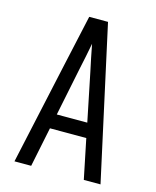

<svg xmlns="http://www.w3.org/2000/svg" viewBox="-111 -812 722 888"><g transform="rotate(15 250.0 -367.5)"><path d="M44 0 151 -490 205 -735H295L456 0H376L337 -190H163L124 0ZM177 -260H323L276 -490Q269 -522 262.5 -554Q256 -586 250 -618Q244 -586 237.5 -554Q231 -522 224 -490Z"/></g></svg>

Font: Iosevka srxl
Style: Regular
Weight: 400
Monospace: yes
Designer: Belleve Invis
Foundry: Belleve Invis
Version: Version 33.0.1; ttfautohint (v1.8.3)